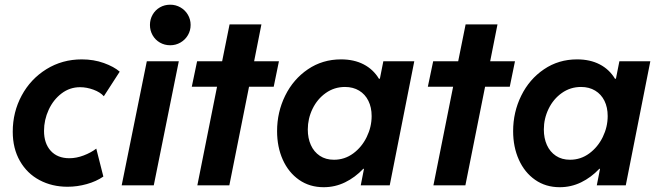

<svg xmlns="http://www.w3.org/2000/svg" viewBox="-20 -781 2767 809"><path d="M33.7 -226.1Q33.7 -308.6 71.3 -378.4Q108.9 -448.2 175.5 -489.5Q242.2 -530.8 324.7 -530.8Q375 -530.8 417.7 -515.4Q460.4 -500 484.4 -479L417.5 -375.5Q402.3 -392.6 373.8 -403.1Q345.2 -413.6 317.4 -413.6Q273.9 -413.6 239.3 -387.2Q204.6 -360.8 185.1 -318.4Q165.5 -275.9 165.5 -229.5Q165.5 -176.8 193.8 -145.5Q222.2 -114.3 272.5 -114.3Q301.8 -114.3 332.5 -126Q363.3 -137.7 385.7 -154.8L415.5 -37.1Q385.7 -16.6 345.7 -5.4Q305.7 5.9 264.6 5.9Q199.2 5.9 146.7 -22Q94.2 -49.8 64 -102.5Q33.7 -155.3 33.7 -226.1Z M598.6 -522.9H733.4L627.9 0H492.7ZM611.8 -675.8Q611.8 -699.2 623 -719Q634.3 -738.8 653.8 -750Q673.3 -761.2 697.3 -761.2Q720.7 -761.2 740.5 -749.8Q760.3 -738.3 771.7 -718.8Q783.2 -699.2 783.2 -675.8Q783.2 -652.3 771.7 -632.8Q760.3 -613.3 740.5 -601.8Q720.7 -590.3 697.3 -590.3Q673.3 -590.3 653.8 -601.6Q634.3 -612.8 623 -632.6Q611.8 -652.3 611.8 -675.8Z M894.5 -415.5H788.1L810.5 -522.9H916L947.3 -678.2H1081.5L1050.8 -522.9H1155.3L1133.3 -415.5H1029.3L946.3 0H811.5Z M1147.5 -228.5Q1147.5 -308.6 1181.6 -377.9Q1215.8 -447.3 1277.3 -489Q1338.9 -530.8 1417 -530.8Q1471.7 -530.8 1512.2 -509.8Q1552.7 -488.8 1576.7 -449.2H1580.6L1595.2 -522.9H1725.6L1622.1 0H1500L1513.7 -69.8H1510.7Q1476.1 -33.2 1433.8 -12.7Q1391.6 7.8 1343.8 7.8Q1284.7 7.8 1240.2 -23.2Q1195.8 -54.2 1171.6 -107.9Q1147.5 -161.6 1147.5 -228.5ZM1545.9 -292Q1545.9 -328.6 1532.2 -356.2Q1518.6 -383.8 1493.2 -399.2Q1467.8 -414.6 1433.6 -414.6Q1388.7 -414.6 1352.8 -389.2Q1316.9 -363.8 1296.9 -322.5Q1276.9 -281.2 1276.9 -235.4Q1276.9 -198.7 1289.8 -169.9Q1302.7 -141.1 1327.6 -124.5Q1352.5 -107.9 1387.2 -107.9Q1432.1 -107.9 1468.3 -134.5Q1504.4 -161.1 1525.1 -203.6Q1545.9 -246.1 1545.9 -292Z M1889.2 -415.5H1782.7L1805.2 -522.9H1910.6L1941.9 -678.2H2076.2L2045.4 -522.9H2149.9L2127.9 -415.5H2023.9L1940.9 0H1806.2Z M2142.1 -228.5Q2142.1 -308.6 2176.3 -377.9Q2210.4 -447.3 2272 -489Q2333.5 -530.8 2411.6 -530.8Q2466.3 -530.8 2506.8 -509.8Q2547.4 -488.8 2571.3 -449.2H2575.2L2589.8 -522.9H2720.2L2616.7 0H2494.6L2508.3 -69.8H2505.4Q2470.7 -33.2 2428.5 -12.7Q2386.2 7.8 2338.4 7.8Q2279.3 7.8 2234.9 -23.2Q2190.4 -54.2 2166.3 -107.9Q2142.1 -161.6 2142.1 -228.5ZM2540.5 -292Q2540.5 -328.6 2526.9 -356.2Q2513.2 -383.8 2487.8 -399.2Q2462.4 -414.6 2428.2 -414.6Q2383.3 -414.6 2347.4 -389.2Q2311.5 -363.8 2291.5 -322.5Q2271.5 -281.2 2271.5 -235.4Q2271.5 -198.7 2284.4 -169.9Q2297.4 -141.1 2322.3 -124.5Q2347.2 -107.9 2381.8 -107.9Q2426.8 -107.9 2462.9 -134.5Q2499 -161.1 2519.8 -203.6Q2540.5 -246.1 2540.5 -292Z"/></svg>

Font: Reddit Sans Chocolate
Style: Bold Italic
Weight: 700
Italic angle: -11.25°
Designer: Stephen Hutchings
Version: Version 1.013